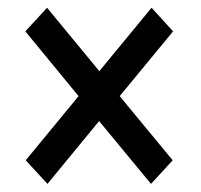

<svg xmlns="http://www.w3.org/2000/svg" viewBox="-20 -568 511 488"><path d="M45.4 -160.6 100.6 -100.6 231.9 -260.3 363.8 -100.6 418.9 -160.6 284.2 -323.7 419.9 -488.3 365.2 -548.3 232.4 -387.2 99.6 -548.3 44.4 -488.3 179.7 -323.7Z"/></svg>

Font: Roboto Condensed
Style: Regular
Weight: 400
Designer: Google
Version: Version 2.134; 2016